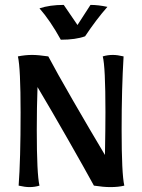

<svg xmlns="http://www.w3.org/2000/svg" viewBox="-20 -757 580 783"><path d="M56 0Q64 -106 64 -298Q64 -480 53 -527Q83 -533 111 -533Q136 -533 177 -527Q209 -466 278 -346.5Q347 -227 408 -125Q410 -237 410 -300Q410 -486 399 -527Q419 -533 440 -533Q459 -533 484 -527Q476 -395 476 -229Q476 -47 487 0Q463 6 430 6Q402 6 363 0Q327 -66 258 -187Q189 -308 133 -402Q130 -317 130 -227Q130 -47 141 0Q122 6 100 6Q82 6 56 0ZM141 -723Q183 -737 240 -737L296 -655L349 -737Q381 -737 418 -729Q373 -678 327 -609Q289 -595 228 -595Q185 -673 141 -723Z"/></svg>

Font: Mirza Medium
Style: Regular
Weight: 500
Designer: Arabic design by Kourosh Beigpour, Latin design by Eduardo Tunni, engineering by Lasse Fister
Version: Version 1.0010g